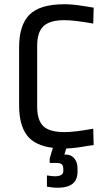

<svg xmlns="http://www.w3.org/2000/svg" viewBox="-20 -687 516 904"><path d="M421 -651 419 -576Q331 -592 283 -592Q215 -592 185 -564Q155 -536 155 -471V-185Q155 -120 184.5 -92.5Q214 -65 283 -65Q331 -65 419 -81L421 -4L392 0Q333 11 292 12L283 41H293Q315 41 330 59Q345 77 345 105V120Q345 160 321.5 178.5Q298 197 250 197Q231 197 201 192V139Q229 143 237 143Q278 143 278 119V106Q277 91 269.5 85.5Q262 80 244 80H214V59L229 9Q144 -1 107 -50Q70 -99 70 -190V-465Q70 -569 119 -618Q168 -667 283 -667Q322 -667 367.5 -659.5Q413 -652 421 -651Z"/></svg>

Font: Ropa Sans
Style: Regular
Weight: 400
Designer: Botio Nikoltchev
Foundry: Botio Nikoltchev
Version: Version 1.100